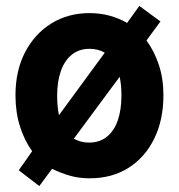

<svg xmlns="http://www.w3.org/2000/svg" viewBox="-20 -582 600 645"><path d="M112 43 43 -10 88 -74Q62 -110 47 -157.5Q32 -205 32 -262Q32 -345 64.5 -407Q97 -469 153 -503.5Q209 -538 281 -538Q316 -538 347.5 -529.5Q379 -521 407 -505L448 -562L519 -510L472 -446Q498 -411 513.5 -364.5Q529 -318 529 -262Q529 -179 498 -116Q467 -53 411.5 -18Q356 17 281 17Q245 17 214 8Q183 -1 155 -15ZM279 -103Q315 -103 339.5 -123Q364 -143 376 -178.5Q388 -214 388 -261Q388 -278 386.5 -294Q385 -310 382 -324L228 -116Q239 -110 251.5 -106.5Q264 -103 279 -103ZM178 -195 332 -405Q322 -411 309 -414.5Q296 -418 281 -418Q246 -418 221.5 -398.5Q197 -379 184.5 -343.5Q172 -308 172 -261Q172 -243 173.5 -226.5Q175 -210 178 -195Z"/></svg>

Font: Ubuntu Sans Mono
Style: Bold
Weight: 700
Monospace: yes
Designer: Dalton Maag Ltd
Foundry: Dalton Maag Ltd
Version: Version 1.006